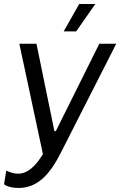

<svg xmlns="http://www.w3.org/2000/svg" viewBox="-43 -737 597 953"><path d="M49 196C147 196 207 123 258 23L534 -520H450L234 -86H227L138 -520H53L170 28C135 86 95 125 47 125C28 125 10 120 -12 110L-23 178C-2 193 29 196 49 196ZM335 -581 430 -717H350L273 -581Z"/></svg>

Font: Fixel Text 20240404
Style: Italic
Weight: 400
Width: 4
Italic angle: -10°
Designer: AlfaBravo + MacPaw
Foundry: Kyrylo Tkachov, Marchela Mozhyna, Serhii Makarenko, Maria Weinstein, Zakhar Kryvoshyya
Version: Version 1.211;Glyphs 3.2 (3225)